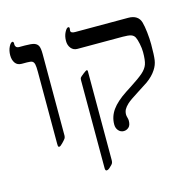

<svg xmlns="http://www.w3.org/2000/svg" viewBox="-112 -703 1015 1006"><g transform="rotate(-15 395.5 -199.5)"><path d="M178.2 -43.9Q178.2 -34.7 174.1 -28.3Q169.9 -22 156.5 -8.1Q143.1 5.9 137.2 5.9Q132.3 5.9 131.1 2.2Q129.9 -1.5 129.9 -14.2V-402.8Q129.9 -431.2 127 -443.4Q124 -455.6 116.5 -460.2Q108.9 -464.8 87.9 -464.8H59.1Q35.6 -464.8 23.9 -481.4Q12.2 -498 12.2 -522.9Q12.2 -548.8 22.2 -568.8Q32.2 -588.9 42 -588.9Q44.4 -588.9 46.1 -585.9Q47.9 -583 47.9 -580.1V-570.8Q47.9 -565.4 52.5 -559.3Q57.1 -553.2 69.8 -553.2H100.1Q135.7 -553.2 150.9 -547.9Q166 -542.5 172.1 -529.5Q178.2 -516.6 178.2 -485.8Z M740.7 -388.2Q740.7 -329.1 736.8 -303Q732.9 -276.9 717.8 -253.9Q699.2 -224.6 665 -200.2L609.9 -164.6Q561.5 -134.3 546.1 -119.9Q530.8 -105.5 524.4 -93.3Q518.1 -81.1 518.1 -65.9Q518.1 -59.1 521 -49.3Q523.9 -39.6 523.9 -32.2Q523.9 -7.3 512 3.4Q500 14.2 484.9 14.2Q467.8 14.2 456.3 1Q444.8 -12.2 444.8 -32.2Q444.8 -74.7 470.2 -110.4Q495.6 -146 550.8 -182.1L581.1 -201.7Q628.9 -232.4 651.4 -252.2Q673.8 -272 681.4 -293.7Q689 -315.4 689 -359.9Q689 -380.4 683.8 -405.3Q678.7 -430.2 672.4 -442.6Q666 -455.1 651.9 -460Q637.7 -464.8 607.9 -464.8H360.8Q339.8 -464.8 326.9 -480.7Q314 -496.6 314 -520Q314 -546.4 324.5 -566.7Q335 -586.9 343.8 -586.9Q350.1 -586.9 350.1 -579.1L348.6 -566.9Q348.6 -553.2 372.1 -553.2H660.6Q687 -553.2 703.9 -542.2Q720.7 -531.2 726.8 -509.8Q732.9 -488.3 736.8 -453.1Q740.7 -418 740.7 -388.2ZM383.8 145Q383.8 156.2 379.9 162.6Q376 168.9 367.7 175.8Q355 189.9 344.7 189.9Q336.9 189.9 336.9 175.8V-300.8Q336.9 -310.1 339.4 -314.2Q341.8 -318.4 358.4 -331.3Q375 -344.2 378.9 -344.2Q383.8 -344.2 383.8 -336.9Z"/></g></svg>

Font: Tinos
Style: Regular
Weight: 400
Designer: Steve Matteson
Foundry: Monotype Imaging Inc.
Version: Version 1.23